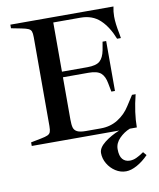

<svg xmlns="http://www.w3.org/2000/svg" viewBox="-96 -748 869 1049"><g transform="rotate(-10 338.5 -223.5)"><path d="M643 158Q613 189 579.5 207.5Q546 226 518 226Q487 226 460 208.5Q433 191 416.5 163Q400 135 400 104Q400 75 435.5 47Q471 19 519 0H34V-20L90 -31Q116 -36 128 -41.5Q140 -47 144 -57.5Q148 -68 148 -90V-583Q148 -605 144 -615.5Q140 -626 128 -631.5Q116 -637 90 -642L34 -653V-673H606Q600 -645 600 -618Q600 -579 612 -521L616 -496H595Q568 -565 526 -604.5Q484 -644 418 -644H267V-371H408Q457 -371 477.5 -389Q498 -407 506 -448L514 -494H534V-217H514L505 -264Q498 -304 477.5 -322Q457 -340 409 -340H267V-106Q267 -76 271.5 -60.5Q276 -45 291.5 -37Q307 -29 340 -29H422Q476 -29 518 -55.5Q560 -82 586 -124L622 -180H642Q617 -80 617 0H578Q545 13 519 39.5Q493 66 493 99Q493 137 508 154.5Q523 172 549 172Q567 172 585.5 163.5Q604 155 627 139Z"/></g></svg>

Font: Ibarra Real Nova SemiBold
Style: Regular
Weight: 600
Designer: Jose Maria Ribagorda & Octavio Pardo
Foundry: Jose Maria Ribagorda
Version: Version 1.014